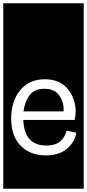

<svg xmlns="http://www.w3.org/2000/svg" viewBox="-32 -937 530 1170"><path d="M-12 213V-917H478V213ZM433 -128 374 -141Q364 -100 334 -75Q304 -50 251 -50Q116 -50 110 -206H423Q429 -233 429 -259Q428 -338 380 -396Q332 -454 240 -454Q146 -454 91 -387Q36 -320 36 -216Q36 -108 94 -49Q152 10 246 10Q328 10 376 -30.5Q424 -71 433 -128ZM355 -258H111Q118 -314 147 -355Q176 -396 238 -396Q303 -396 331.5 -352Q360 -308 355 -258Z"/></svg>

Font: Zilla Slab Highlight Regular
Style: Regular
Weight: 400
Designer: Typotheque Type Foundry
Foundry: Typotheque type foundry
Version: Version 1.1; 2017; ttfautohint (v1.6)